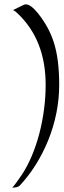

<svg xmlns="http://www.w3.org/2000/svg" viewBox="-20 -723 293 879"><path d="M36 136Q49 123 80 77Q130 1 160 -111Q189 -224 189 -335Q189 -542 58 -664Q50 -672 40 -677L87 -700Q93 -703 98 -703Q121 -703 154 -662Q204 -599 226 -530Q251 -454 251 -335Q251 -205 200 -79Q151 40 71 126Q62 136 36 136Z"/></svg>

Font: Gideon Roman
Style: Regular
Weight: 400
Designer: Robert E. Leuschke
Foundry: Robert E. Leuschke
Version: Version 2.010